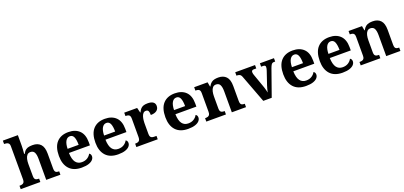

<svg xmlns="http://www.w3.org/2000/svg" viewBox="23 -1786 5939 2822"><g transform="rotate(-20 2992.5 -375.0)"><path d="M20 0V-53H22Q45 -53 62.6 -57.8Q80.1 -62.6 90.6 -77.4Q101 -92.3 101 -122L100 -646Q100 -672.9 88 -686Q76 -699 59.5 -703Q43 -707 29 -707H17V-760H252V-595Q252 -569 250 -539.6Q248 -510.2 246 -489.1Q244 -468 244 -468H253Q273 -506 296.5 -523Q320 -540 347.5 -544.5Q375 -549 405.6 -549Q483 -549 527 -503.2Q571 -457.4 571 -356V-123.5Q571 -93 578.5 -78Q586 -63 601 -58Q616 -53 638 -53H641V0H419V-329Q419 -394 401.2 -429Q383.4 -464 339 -464Q306 -464 287 -442.5Q268 -421 260 -385.5Q252 -350 252 -309L253 -118Q253 -90 261.5 -76Q270 -62 286 -57.5Q302 -53 324 -53H327V0Z M973 10Q846 10 780 -62.5Q714 -135 714 -265Q714 -406 779 -477.5Q844 -549 962 -549Q1071 -549 1133.5 -488Q1196 -427 1196 -308V-257H868Q871 -157 905.5 -111Q940 -65 1002 -65Q1054 -65 1090 -88.5Q1126 -112 1143 -146Q1157 -139 1163.5 -126.5Q1170 -114 1170 -97Q1170 -69 1149 -44.5Q1128 -20 1084.5 -5Q1041 10 973 10ZM1043 -321Q1043 -398 1025 -441Q1007 -484 964 -484Q922 -484 897 -442.5Q872 -401 870 -321Z M1544 10Q1417 10 1351 -62.5Q1285 -135 1285 -265Q1285 -406 1350 -477.5Q1415 -549 1533 -549Q1642 -549 1704.5 -488Q1767 -427 1767 -308V-257H1439Q1442 -157 1476.5 -111Q1511 -65 1573 -65Q1625 -65 1661 -88.5Q1697 -112 1714 -146Q1728 -139 1734.5 -126.5Q1741 -114 1741 -97Q1741 -69 1720 -44.5Q1699 -20 1655.5 -5Q1612 10 1544 10ZM1614 -321Q1614 -398 1596 -441Q1578 -484 1535 -484Q1493 -484 1468 -442.5Q1443 -401 1441 -321Z M1829 0V-53H1832Q1855 -53 1871.9 -58Q1888.9 -63 1898.9 -78.5Q1909 -94 1909 -125V-415Q1909 -445 1900 -459.5Q1891 -474 1875 -478.5Q1859 -483 1837 -483H1834V-536H2036L2055.5 -458H2060.7Q2074 -488 2091 -508Q2108 -528 2134.5 -538Q2161 -548 2202 -548Q2260.6 -548 2288.8 -526.9Q2317 -505.8 2317 -467Q2317 -421 2283.5 -395.5Q2250 -370 2190 -370Q2190 -411 2180 -432Q2170 -453 2141 -453Q2115 -453 2099 -435Q2083 -417 2075 -390.5Q2067 -364 2064 -337Q2061 -310 2061 -293V-120Q2061 -91 2070 -76.5Q2079 -62 2095 -57.5Q2111 -53 2131 -53H2163V0Z M2638 10Q2511 10 2445 -62.5Q2379 -135 2379 -265Q2379 -406 2444 -477.5Q2509 -549 2627 -549Q2736 -549 2798.5 -488Q2861 -427 2861 -308V-257H2533Q2536 -157 2570.5 -111Q2605 -65 2667 -65Q2719 -65 2755 -88.5Q2791 -112 2808 -146Q2822 -139 2828.5 -126.5Q2835 -114 2835 -97Q2835 -69 2814 -44.5Q2793 -20 2749.5 -5Q2706 10 2638 10ZM2708 -321Q2708 -398 2690 -441Q2672 -484 2629 -484Q2587 -484 2562 -442.5Q2537 -401 2535 -321Z M2923 0V-53H2925Q2948 -53 2965.5 -58Q2983 -63 2993 -77.7Q3003 -92.4 3003 -121.8V-417.6Q3003 -446 2994 -460Q2985 -474 2969 -478.5Q2953 -483 2931 -483H2928V-536H3138L3150.7 -465H3155.5Q3176 -503 3199.5 -520.5Q3223 -538 3250.3 -543.5Q3277.7 -549 3308.9 -549Q3386 -549 3430 -503.2Q3474 -457.4 3474 -356V-123.5Q3474 -93 3481.5 -78Q3489 -63 3504 -58Q3519 -53 3541 -53H3544V0H3322V-329Q3322 -394 3304.1 -429Q3286.3 -464 3241.8 -464Q3209 -464 3190.2 -442.5Q3171.3 -420.9 3163.2 -385.5Q3155 -350.1 3155 -309V-118Q3155 -90 3164 -76Q3173 -62 3189 -57.5Q3205 -53 3227 -53H3230V0Z M3650 -435Q3643 -454 3633 -464.5Q3623 -475 3607.5 -479Q3592 -483 3570 -483V-536H3880V-483H3838Q3823 -483 3814 -475Q3805 -467 3805 -451Q3805 -439 3808 -427Q3811 -415 3814 -407L3881 -218Q3889 -197 3896 -174.5Q3903 -152 3908.5 -131Q3914 -110 3917 -93Q3922 -117 3930 -147.5Q3938 -178 3945 -198L4013 -399Q4018 -413 4021 -427Q4024 -441 4024 -454Q4024 -471 4013 -477Q4002 -483 3985 -483H3956V-536H4176V-483H4156Q4143 -483 4132.5 -478Q4122 -473 4112.5 -457.5Q4103 -442 4091 -410L3946 0H3814Z M4482 10Q4355 10 4289 -62.5Q4223 -135 4223 -265Q4223 -406 4288 -477.5Q4353 -549 4471 -549Q4580 -549 4642.5 -488Q4705 -427 4705 -308V-257H4377Q4380 -157 4414.5 -111Q4449 -65 4511 -65Q4563 -65 4599 -88.5Q4635 -112 4652 -146Q4666 -139 4672.5 -126.5Q4679 -114 4679 -97Q4679 -69 4658 -44.5Q4637 -20 4593.5 -5Q4550 10 4482 10ZM4552 -321Q4552 -398 4534 -441Q4516 -484 4473 -484Q4431 -484 4406 -442.5Q4381 -401 4379 -321Z M5053 10Q4926 10 4860 -62.5Q4794 -135 4794 -265Q4794 -406 4859 -477.5Q4924 -549 5042 -549Q5151 -549 5213.5 -488Q5276 -427 5276 -308V-257H4948Q4951 -157 4985.5 -111Q5020 -65 5082 -65Q5134 -65 5170 -88.5Q5206 -112 5223 -146Q5237 -139 5243.5 -126.5Q5250 -114 5250 -97Q5250 -69 5229 -44.5Q5208 -20 5164.5 -5Q5121 10 5053 10ZM5123 -321Q5123 -398 5105 -441Q5087 -484 5044 -484Q5002 -484 4977 -442.5Q4952 -401 4950 -321Z M5338 0V-53H5340Q5363 -53 5380.5 -58Q5398 -63 5408 -77.7Q5418 -92.4 5418 -121.8V-417.6Q5418 -446 5409 -460Q5400 -474 5384 -478.5Q5368 -483 5346 -483H5343V-536H5553L5565.7 -465H5570.5Q5591 -503 5614.5 -520.5Q5638 -538 5665.3 -543.5Q5692.7 -549 5723.9 -549Q5801 -549 5845 -503.2Q5889 -457.4 5889 -356V-123.5Q5889 -93 5896.5 -78Q5904 -63 5919 -58Q5934 -53 5956 -53H5959V0H5737V-329Q5737 -394 5719.1 -429Q5701.3 -464 5656.8 -464Q5624 -464 5605.2 -442.5Q5586.3 -420.9 5578.2 -385.5Q5570 -350.1 5570 -309V-118Q5570 -90 5579 -76Q5588 -62 5604 -57.5Q5620 -53 5642 -53H5645V0Z"/></g></svg>

Font: Noto Serif Gujarati
Style: Regular
Weight: 400
Designer: Universal Thirst, Indian Type Foundry and the Monotype Design Team
Foundry: Monotype Imaging Inc.
Version: Version 2.102